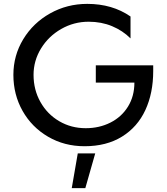

<svg xmlns="http://www.w3.org/2000/svg" viewBox="-20 -738 859 990"><path d="M422 -77Q347 -77 285.5 -113Q224 -149 188.5 -212Q153 -275 153 -352Q153 -425 191.5 -488Q230 -551 295.5 -588.5Q361 -626 437 -626Q503 -626 558 -603Q613 -580 653 -540V-653Q559 -718 430 -718Q326 -718 238.5 -669Q151 -620 100 -536Q49 -452 49 -352Q49 -250 96.5 -166Q144 -82 228 -33Q312 16 416 16Q529 16 609 -33.5Q689 -83 729.5 -170.5Q770 -258 770 -372V-401H474V-312H673Q673 -242 640 -188.5Q607 -135 549.5 -106Q492 -77 422 -77ZM471 53H381L350 232H420Z"/></svg>

Font: Geom
Style: Regular
Weight: 400
Version: Version 1.102